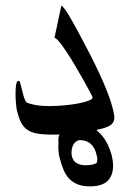

<svg xmlns="http://www.w3.org/2000/svg" viewBox="-20 -518 481 683"><path d="M340.8 -38.1Q353.5 -23.4 362.3 -5.6Q371.1 12.2 376.5 31.2Q390.1 83.5 371.8 114.3Q353.5 145 300.3 145Q274.4 145 256.6 137.9Q238.8 130.9 226.6 118.2Q214.4 105.5 206.5 87.2Q198.7 68.8 192.9 46.4Q189 32.2 188 17.6Q187 2.9 188 -10.7Q187 -19.5 188 -26.6Q189 -33.7 191.4 -39.6Q184.6 -39.1 178.5 -39.1Q172.4 -39.1 166 -39.1Q133.3 -39.1 111.8 -43Q90.3 -46.9 76.7 -56.6Q63 -66.4 54.9 -82.5Q46.9 -98.6 40.5 -123Q38.6 -131.8 36.9 -149.4Q35.2 -167 35.2 -185.1Q35.2 -203.1 37.4 -216.6Q39.6 -230 44.9 -230Q48.3 -230 50.3 -228.5L60.1 -191.4Q64 -173.8 68.1 -164.3Q72.3 -154.8 75.2 -153.3Q87.9 -147.5 108.4 -144Q128.9 -140.6 155.8 -140.6Q179.2 -140.6 206.8 -143.1Q234.4 -145.5 257.8 -149.9Q281.2 -154.3 296.1 -160.2Q311 -166 309.1 -172.4Q308.6 -174.8 299.8 -191.4Q291 -208 277.8 -231.4Q264.6 -254.9 249 -281.5Q233.4 -308.1 218.5 -330.8Q203.6 -353.5 191.4 -368.4Q179.2 -383.3 173.8 -383.3L198.2 -498Q212.4 -494.1 283.7 -356.4Q360.8 -210.4 380.4 -134.8Q385.3 -116.7 386.5 -104Q387.7 -91.3 382.1 -82.3Q376.5 -73.2 362.5 -67.1Q348.6 -61 322.8 -55.7Q327.1 -51.8 331.8 -47.6Q336.4 -43.5 340.8 -38.1ZM322.8 29.8Q309.6 -19.5 264.2 -19.5Q259.8 -19.5 256.8 -18.1H257.3Q243.2 -12.7 237.3 4.9Q234.9 13.7 234.4 22.2Q233.9 30.8 235.8 38.1Q240.2 55.7 253.4 62.7Q266.6 69.8 283.7 69.8Q308.6 69.8 319.8 63.5L320.3 64.5Q330.6 57.6 322.8 29.8Z"/></svg>

Font: XB Khoramshahr
Style: Oblique
Weight: 400
Italic angle: 12°
Designer: Behnam
Foundry: Irmug
Version: Version 8.005 2009